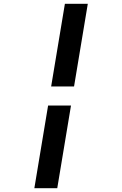

<svg xmlns="http://www.w3.org/2000/svg" viewBox="-20 -843 640 1006"><path d="M368 -390H248L320 -823H440ZM160 143 232 -290H352L280 143Z"/></svg>

Font: Iosevka Curly Slab Extended
Style: Bold Italic
Weight: 700
Width: 7
Italic angle: -9°
Monospace: yes
Designer: Belleve Invis
Foundry: Belleve Invis
Version: Version 11.0.0; ttfautohint (v1.8.3)